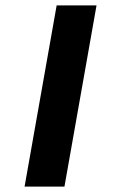

<svg xmlns="http://www.w3.org/2000/svg" viewBox="-20 -695 473 715"><path d="M71.5 0H220L339.5 -675H191Z"/></svg>

Font: Anybody ExtraExpanded Medium
Style: Italic
Weight: 500
Width: 8
Italic angle: -10°
Version: Version 1.113;gftools[0.9.25]